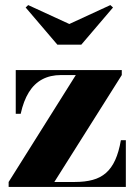

<svg xmlns="http://www.w3.org/2000/svg" viewBox="-20 -736 534 756"><path d="M14 0V-19.5L278.5 -440.5H220.5Q178 -440.5 146.2 -423.5Q114.5 -406.5 93.5 -372.5Q72.5 -338.5 61.5 -288H42V-460H459.5V-440.5L194 -19.5H275Q315 -19.5 345.2 -27.8Q375.5 -36 397.2 -55Q419 -74 433.5 -105.8Q448 -137.5 456 -184H475.5V0ZM206 -560 81 -706.5 91 -716 253 -641.5 414.5 -716 425 -706.5 300 -560Z"/></svg>

Font: Bodoni Moda 11pt ExtraBold
Style: Regular
Weight: 800
Designer: Owen Earl
Foundry: indestructible type
Version: Version 2.004